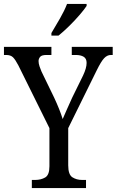

<svg xmlns="http://www.w3.org/2000/svg" viewBox="-24 -951 590 971"><path d="M137 0V-41H154Q183 -41 204.5 -53.5Q226 -66 226 -110V-303L69 -620Q54 -649 42 -661Q30 -673 7 -673H-4V-714H236V-673H211Q187 -673 179 -663.5Q171 -654 171 -642Q171 -630 176 -615Q181 -600 186 -589L250 -457Q264 -427 275 -399.5Q286 -372 293 -349Q301 -369 314 -397Q327 -425 341 -457L396 -569Q414 -607 414 -633Q414 -655 399 -664Q384 -673 359 -673H339V-714H546V-673H537Q518 -673 502.5 -656.5Q487 -640 465 -595L321 -303V-115Q321 -68 342 -54.5Q363 -41 391 -41H411V0ZM236 -784Q257 -819 279.5 -858Q302 -897 315 -931H414V-921Q403 -904 379 -876Q355 -848 326 -819.5Q297 -791 272 -771H236Z"/></svg>

Font: Noto Serif Sinhala Condensed
Style: Regular
Weight: 400
Width: 3
Designer: Jelle Bosma - Monotype Design Team
Foundry: Monotype Imaging Inc.
Version: Version 2.007; ttfautohint (v1.8.4.7-5d5b)